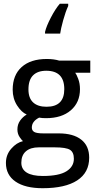

<svg xmlns="http://www.w3.org/2000/svg" viewBox="-20 -786 588 1028"><path d="M463.4 -461.4V-396.5H382.8Q389.2 -388.7 398.7 -364Q408.2 -339.4 408.2 -308.6Q408.2 -237.8 359.4 -195.6Q310.5 -153.3 226.6 -153.3Q205.1 -153.3 189.5 -156.2Q150.4 -136.2 150.4 -103Q150.4 -86.9 163.6 -79.3Q176.8 -71.8 212.4 -71.8H294.4Q372.6 -71.8 415 -38.3Q457.5 -4.9 457.5 58.1Q457.5 138.2 393.3 179.9Q329.1 221.7 208.5 221.7Q114.7 221.7 63.2 186.3Q11.7 150.9 11.7 86.4Q11.7 42.5 40.3 10Q68.8 -22.5 103 -30.3Q99.1 -32.2 86.2 -50.5Q73.2 -68.8 73.2 -92.8Q73.2 -119.6 87.4 -139.9Q101.6 -160.2 123 -172.9Q95.2 -184.6 71.5 -221.4Q47.9 -258.3 47.9 -305.7Q47.9 -383.8 95.9 -427Q144 -470.2 230.5 -470.2Q268.1 -470.2 297.4 -461.4ZM94.2 85.4Q94.2 120.1 123.3 138.2Q152.3 156.2 209.5 156.2Q295.4 156.2 335.4 131.3Q375.5 106.4 375.5 64Q375.5 29.3 354.7 16.1Q334 2.9 272 2.9H188Q143.1 2.9 118.7 24.2Q94.2 45.4 94.2 85.4ZM132.3 -307.1Q132.3 -260.7 157.5 -237.5Q182.6 -214.4 229 -214.4Q324.2 -214.4 324.2 -308.6Q324.2 -407.2 227.5 -407.2Q181.6 -407.2 157 -382.6Q132.3 -357.9 132.3 -307.1ZM345.2 -753.9Q331.1 -724.1 318.1 -677Q305.2 -629.9 302.2 -606H221.2V-615.2Q228 -645 252.2 -691.7Q276.4 -738.3 300.3 -766.1H345.2Z"/></svg>

Font: XL-Viking
Style: Regular
Weight: 400
Foundry: Ascender Corporation
Version: Version 1.10 March 23, 2015